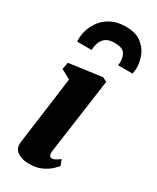

<svg xmlns="http://www.w3.org/2000/svg" viewBox="-217 -912 808 986"><g transform="rotate(30 187.0 -419.5)"><path d="M142 10Q109 10 87 0.8Q65 -8.5 55 -24.8Q45 -41 48 -62Q50.5 -84.5 54.8 -115Q59 -145.5 64 -183.2Q69 -221 75.2 -265.5Q81.5 -310 88 -360.8Q94.5 -411.5 102 -467.5L46 -498L54 -539L247.5 -565.5L273.5 -553L211.5 -109Q209 -91 213.2 -81.8Q217.5 -72.5 228 -72.5Q237 -72.5 247 -77.5Q257 -82.5 273.5 -95L286.5 -61Q280.5 -53 262.5 -36Q244.5 -19 214.5 -4.5Q184.5 10 142 10ZM41 -657Q41 -661.5 40.8 -665.5Q40.5 -669.5 40.5 -674.5Q40.5 -701 50.5 -731.2Q60.5 -761.5 82 -788.2Q103.5 -815 137.8 -832Q172 -849 221 -849Q277.5 -849 310.8 -824.8Q344 -800.5 358.8 -764.2Q373.5 -728 373.5 -691Q373 -682.5 372 -673.5Q371 -664.5 369.5 -657H283.5Q284.5 -662.5 285 -667.8Q285.5 -673 285.5 -679Q285 -710.5 270.2 -729.2Q255.5 -748 210.5 -748Q176.5 -748 158.5 -733.8Q140.5 -719.5 133.8 -698.2Q127 -677 126 -657Z"/></g></svg>

Font: Merriweather 24pt Black
Style: Italic
Weight: 900
Italic angle: -7.8°
Designer: Eben Sorkin
Foundry: Eben Sorkin
Version: Version 2.101